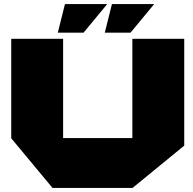

<svg xmlns="http://www.w3.org/2000/svg" viewBox="-20 -920 947 940"><path d="M628 0V-730H882V-207L629 0ZM237 0 35 -243V-244H628V0ZM35 -244V-730H289V-244ZM493 -760 528 -900H734V-899L619 -760ZM263 -760 298 -900H504V-899L389 -760Z"/></svg>

Font: Foldit Thin Black
Style: Regular
Weight: 900
Version: Version 1.003